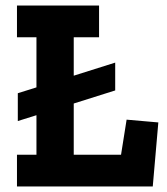

<svg xmlns="http://www.w3.org/2000/svg" viewBox="-20 -670 600 690"><path d="M529 0H41V-114H111V-256L44 -235V-335L111 -356V-536H41V-650H336V-536H245V-398L394 -445V-345L245 -298V-114H415L435 -240L549 -230Z"/></svg>

Font: Zilla Slab Bold
Style: Bold
Weight: 700
Designer: Typotheque.com
Foundry: Typotheque type foundry
Version: Version 1.1; 2017; ttfautohint (v1.6)